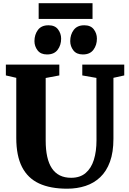

<svg xmlns="http://www.w3.org/2000/svg" viewBox="-20 -1134 780 1162"><path d="M386.5 8Q284.5 8 216.2 -23.8Q148 -55.5 113.2 -123.5Q78.5 -191.5 78.5 -299V-663L15.5 -677.5V-743H339V-677.5L256.5 -662V-283Q256.5 -228 265.8 -186Q275 -144 294 -115.5Q313 -87 342 -72.5Q371 -58 410.5 -58Q464.5 -58 498.2 -86.8Q532 -115.5 548 -166.5Q564 -217.5 564 -285.5L563.5 -662.5L478 -677.5V-743H732V-677.5L666.5 -663V-294Q666.5 -212.5 645.5 -155Q624.5 -97.5 586.5 -61.5Q548.5 -25.5 497.5 -8.8Q446.5 8 386.5 8ZM264 -804.5Q226.5 -804.5 207.5 -829.2Q188.5 -854 188.5 -885Q188.5 -924.5 209.5 -952.8Q230.5 -981 273 -981H274Q312.5 -981 331.2 -956.2Q350 -931.5 350 -900Q350 -861 329 -832.8Q308 -804.5 265 -804.5ZM481 -804.5Q443 -804.5 424 -829.2Q405 -854 405 -885Q405 -924.5 426.2 -952.8Q447.5 -981 489.5 -981H490.5Q529 -981 547.8 -956.2Q566.5 -931.5 566.5 -900Q566.5 -861 545.5 -832.8Q524.5 -804.5 482 -804.5ZM540 -1114.5V-1019.5H214V-1114.5Z"/></svg>

Font: Merriweather 28pt Black
Style: Regular
Weight: 900
Version: Version 2.100